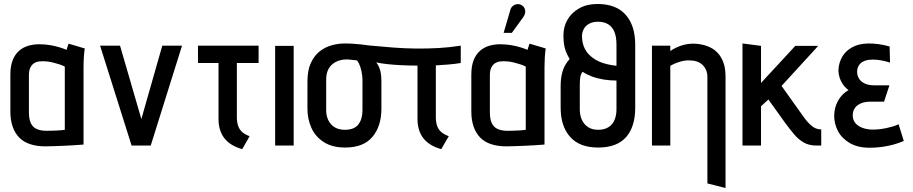

<svg xmlns="http://www.w3.org/2000/svg" viewBox="-20 -730 4579 963"><path d="M405 -487 324 -511Q320 -501 317 -490.5Q314 -480 314 -480Q300 -486 279 -492.5Q258 -499 232 -503.5Q206 -508 177 -508Q148 -508 122 -500.5Q96 -493 75.5 -475Q55 -457 43.5 -428Q32 -399 32 -355V-170Q32 -128 43.5 -95Q55 -62 76.5 -40Q98 -18 131 -7Q164 4 207 4Q226 4 251.5 3Q277 2 303 1Q329 0 350.5 -1.5Q372 -3 385.5 -4Q399 -5 399 -5V-393Q399 -417 400.5 -441.5Q402 -466 405 -487ZM125 -167V-352Q125 -377 132.5 -391.5Q140 -406 151 -413Q162 -420 174 -421.5Q186 -423 195 -423Q205 -423 218.5 -421.5Q232 -420 247 -416Q262 -412 277 -407.5Q292 -403 305 -396V-79Q299 -78 289 -77Q279 -76 267 -75.5Q255 -75 241 -74.5Q227 -74 213 -74Q184 -74 164 -83Q144 -92 134.5 -112.5Q125 -133 125 -167Z M482 -501 640 0H736L893 -501H794L689 -133L582 -501Z M1168 -143V-414H1277V-501H973V-414H1076V-133Q1076 -104 1083.5 -79.5Q1091 -55 1106 -36Q1121 -17 1143.5 -3.5Q1166 10 1195 18L1232 -47Q1209 -55 1195 -67.5Q1181 -80 1174.5 -98.5Q1168 -117 1168 -143Z M1360 0H1453V-500H1360Z M2166 -402V-143Q2166 -117 2172.5 -98.5Q2179 -80 2193.5 -67.5Q2208 -55 2231 -47L2193 18Q2164 10 2141.5 -3.5Q2119 -17 2104 -36Q2089 -55 2081.5 -79.5Q2074 -104 2074 -133V-401Q2031 -401 1992 -403Q1953 -405 1921.5 -408.5Q1890 -412 1867 -417Q1880 -401 1886.5 -378.5Q1893 -356 1893 -318V-185Q1893 -97 1848 -43.5Q1803 10 1711 10Q1647 10 1604.5 -17Q1562 -44 1542 -88.5Q1522 -133 1522 -185V-321Q1522 -377 1539 -414Q1556 -451 1583.5 -472.5Q1611 -494 1644 -503Q1677 -512 1709 -512Q1731 -512 1752 -510.5Q1773 -509 1793 -507Q1813 -505 1831 -502Q1894 -496 1952.5 -491.5Q2011 -487 2067.5 -486.5Q2124 -486 2179 -489Q2234 -492 2291 -501V-414Q2261 -409 2229.5 -406.5Q2198 -404 2166 -402ZM1771 -427Q1761 -428 1752.5 -429Q1744 -430 1735 -431Q1726 -432 1716 -432Q1699 -432 1681.5 -426.5Q1664 -421 1649 -409.5Q1634 -398 1625 -378.5Q1616 -359 1616 -330V-176Q1616 -150 1626.5 -127.5Q1637 -105 1658 -92Q1679 -79 1710 -79Q1757 -79 1777.5 -106Q1798 -133 1798 -176V-327Q1798 -340 1796.5 -352.5Q1795 -365 1792.5 -375.5Q1790 -386 1787 -395Q1784 -404 1780 -412Q1776 -420 1771 -427Z M2717 -487 2636 -511Q2632 -501 2629 -490.5Q2626 -480 2626 -480Q2612 -486 2591 -492.5Q2570 -499 2544 -503.5Q2518 -508 2489 -508Q2460 -508 2434 -500.5Q2408 -493 2387.5 -475Q2367 -457 2355.5 -428Q2344 -399 2344 -355V-170Q2344 -128 2355.5 -95Q2367 -62 2388.5 -40Q2410 -18 2443 -7Q2476 4 2519 4Q2538 4 2563.5 3Q2589 2 2615 1Q2641 0 2662.5 -1.5Q2684 -3 2697.5 -4Q2711 -5 2711 -5V-393Q2711 -417 2712.5 -441.5Q2714 -466 2717 -487ZM2437 -167V-352Q2437 -377 2444.5 -391.5Q2452 -406 2463 -413Q2474 -420 2486 -421.5Q2498 -423 2507 -423Q2517 -423 2530.5 -421.5Q2544 -420 2559 -416Q2574 -412 2589 -407.5Q2604 -403 2617 -396V-79Q2611 -78 2601 -77Q2591 -76 2579 -75.5Q2567 -75 2553 -74.5Q2539 -74 2525 -74Q2496 -74 2476 -83Q2456 -92 2446.5 -112.5Q2437 -133 2437 -167ZM2603 -642Q2611 -652 2613.5 -664Q2616 -676 2611.5 -687Q2607 -698 2596 -704Q2585 -711 2572.5 -709Q2560 -707 2551 -699Q2542 -691 2539 -678L2506 -565H2547Z M2976 -710Q2924 -710 2885.5 -688.5Q2847 -667 2826.5 -631.5Q2806 -596 2806 -553Q2806 -534 2808 -514.5Q2810 -495 2817 -475.5Q2824 -456 2837 -434Q2825 -421 2814.5 -402.5Q2804 -384 2798 -358Q2792 -332 2792 -296V-190Q2792 -97 2839.5 -43.5Q2887 10 2980 10Q3074 10 3120 -42Q3166 -94 3166 -190V-506Q3166 -601 3118.5 -655.5Q3071 -710 2976 -710ZM3072 -507V-400Q3045 -403 3023 -408.5Q3001 -414 2983.5 -422Q2966 -430 2953 -440Q2934 -454 2923 -469.5Q2912 -485 2907 -500Q2902 -515 2900.5 -527.5Q2899 -540 2899 -547Q2899 -567 2907.5 -583.5Q2916 -600 2934 -610.5Q2952 -621 2980 -621Q3009 -621 3030 -608.5Q3051 -596 3061.5 -570.5Q3072 -545 3072 -507ZM2980 -79Q2950 -79 2929.5 -92.5Q2909 -106 2898.5 -129Q2888 -152 2888 -181V-300Q2888 -328 2890.5 -343Q2893 -358 2902 -370Q2923 -356 2950 -346Q2977 -336 3008.5 -331Q3040 -326 3072 -326V-181Q3072 -152 3062.5 -129Q3053 -106 3032.5 -92.5Q3012 -79 2980 -79Z M3528 -344V190L3619 213V-346Q3619 -383 3610.5 -410Q3602 -437 3586.5 -456.5Q3571 -476 3551 -487.5Q3531 -499 3506.5 -505Q3482 -511 3455 -511Q3432 -511 3411 -505.5Q3390 -500 3372 -491.5Q3354 -483 3342 -474V-501H3250V0H3342V-400Q3360 -410 3376.5 -416Q3393 -422 3409 -425Q3425 -428 3440 -427Q3459 -427 3475 -421.5Q3491 -416 3502.5 -405.5Q3514 -395 3521 -379.5Q3528 -364 3528 -344Z M4009 -146 3900 -299 4084 -500H3969L3797 -314V-500L3704 -512V0H3797V-197L3834 -231L3920 -111Q3940 -84 3961.5 -58Q3983 -32 4010 -16Q4037 0 4074 0H4099V-81H4096Q4083 -81 4069.5 -87Q4056 -93 4041 -107.5Q4026 -122 4009 -146Z M4444 -416 4442 -497Q4413 -505 4387 -508.5Q4361 -512 4336 -512Q4286 -511 4253.5 -492.5Q4221 -474 4205 -446.5Q4189 -419 4186 -388Q4184 -368 4189.5 -347Q4195 -326 4207 -308Q4219 -290 4236 -278Q4202 -259 4183 -224Q4164 -189 4164 -149Q4164 -109 4183 -72.5Q4202 -36 4242 -12.5Q4282 11 4342 11Q4373 11 4402.5 7Q4432 3 4460 -4.5Q4488 -12 4513 -23L4487 -107Q4473 -100 4457.5 -95.5Q4442 -91 4425.5 -87.5Q4409 -84 4392 -82Q4375 -80 4358 -80Q4330 -80 4306.5 -88.5Q4283 -97 4270 -113Q4257 -129 4257 -151Q4257 -169 4264 -182Q4271 -195 4283 -203.5Q4295 -212 4310.5 -216Q4326 -220 4341 -220H4414L4441 -302H4366Q4336 -302 4316.5 -311.5Q4297 -321 4288 -336.5Q4279 -352 4279 -369Q4279 -386 4286 -399Q4293 -412 4307 -420Q4321 -428 4339 -430Q4357 -432 4374 -430.5Q4391 -429 4408.5 -425.5Q4426 -422 4444 -416Z"/></svg>

Font: Advent Pro SemiBold
Style: Regular
Weight: 600
Designer: VivaRado, Andreas Kalpakidis
Foundry: VivaRado, Andreas Kalpakidis
Version: Version 3.000